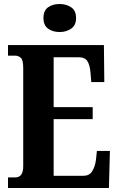

<svg xmlns="http://www.w3.org/2000/svg" viewBox="-20 -939 591 959"><path d="M20 0V-53H57Q96 -53 96 -109V-600Q96 -640 83.5 -650.5Q71 -661 56 -661H20V-714H499L501 -529H436L432 -576Q429 -614 416.5 -633.5Q404 -653 373 -653H248V-404H443V-344H248V-61H397Q426 -61 440 -83Q454 -105 459 -138L464 -185H529L524 0ZM278 -779Q243 -779 220 -796Q197 -813 197 -849Q197 -886 220 -902.5Q243 -919 278 -919Q311 -919 335.5 -902.5Q360 -886 360 -849Q360 -813 335.5 -796Q311 -779 278 -779Z"/></svg>

Font: Noto Serif Khmer ExtraCondensed ExtraBold
Style: Regular
Weight: 800
Width: 2
Designer: Danh Hong and the Monotype Design Team
Foundry: Monotype Imaging Inc.
Version: Version 2.004; ttfautohint (v1.8.4.7-5d5b)